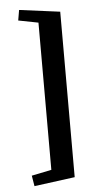

<svg xmlns="http://www.w3.org/2000/svg" viewBox="-55 -671 420 845"><g transform="rotate(-5 155.0 -248.0)"><path d="M54.7 94.7 142.6 76.7V-573.7L54.7 -590.8L62.5 -636.7L242.2 -613.3V117.7L62.5 141.6Z"/></g></svg>

Font: Scheherazade New
Style: Bold
Weight: 700
Designer: SIL International
Foundry: SIL International
Version: Version 4.000